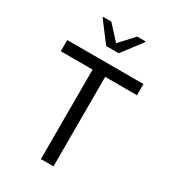

<svg xmlns="http://www.w3.org/2000/svg" viewBox="-217 -1024 1014 1136"><g transform="rotate(30 290.5 -456.5)"><path d="M247.5 0V-611.6H30.2V-688H550.7V-611.6H333.5V0ZM247.4 -772.6 145.8 -906.8V-912.8H201.6L289.9 -816.2L378.8 -912.8H435.1V-906.8L333 -772.6Z"/></g></svg>

Font: Saira Thin
Style: Regular
Weight: 100
Designer: Hector Gatti with collaboration of the Omnibus-Type team
Foundry: Omnibus-Type
Version: Version 1.101